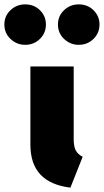

<svg xmlns="http://www.w3.org/2000/svg" viewBox="-104 -838 475 878"><path d="M218 20Q35 -2 35 -176V-534H233V-202Q233 -169 242 -151Q251 -133 274 -121ZM11 -633Q-27 -633 -55.5 -659.5Q-84 -686 -84 -726Q-84 -765 -56 -791.5Q-28 -818 11 -818Q52 -818 79 -791Q106 -764 106 -726Q106 -687 78.5 -660Q51 -633 11 -633ZM256 -633Q218 -633 189.5 -659.5Q161 -686 161 -726Q161 -765 189 -791.5Q217 -818 256 -818Q297 -818 324 -791Q351 -764 351 -726Q351 -687 323.5 -660Q296 -633 256 -633Z"/></svg>

Font: Trujillo Black
Style: Regular
Weight: 900
Designer: Fira Sans original fonts by bBox Type GmbH, Carrois Corporate GbR, & Edenspiekermann AG / Changes by Cristiano Sobral
Foundry: Fira Sans original fonts by bBox Type GmbH, Carrois Corporate GbR, & Edenspiekermann AG / Changes by Cristiano Sobral
Version: Version 4.301;July 28, 2020;FontCreator 13.0.0.2655 64-bit